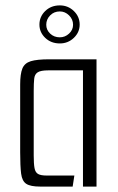

<svg xmlns="http://www.w3.org/2000/svg" viewBox="-20 -689 436 709"><path d="M128.4 0Q92.5 0 77 -10.2Q61.5 -20.3 58 -47.9Q54.5 -75.5 54.5 -126.8V-376.8Q54.5 -415.8 62.6 -435.9Q70.6 -455.9 93.7 -463Q116.7 -470 161.7 -470H336.4V0H286.4V-429.2H158.5Q130.5 -429.2 119.3 -422Q108 -414.8 106.3 -398.4Q104.5 -382 104.5 -352.8V-115Q104.5 -84.2 107.5 -68.2Q110.5 -52.2 120.7 -46.5Q130.8 -40.8 152.1 -40.8H254.6L248.3 0ZM200.9 -528.6Q168.5 -528.6 147 -549.2Q125.6 -569.8 125.6 -598.2Q125.6 -627.5 147 -648.3Q168.5 -669.1 200.9 -669.1Q231.2 -669.1 252.7 -648.3Q274.2 -627.5 274.2 -598.2Q274.2 -569.8 252.7 -549.2Q231.2 -528.6 200.9 -528.6ZM200.9 -551.2Q220.3 -551.2 235 -564.9Q249.8 -578.6 249.8 -597.5Q249.8 -617.6 235 -632.2Q220.3 -646.8 200.9 -646.8Q179.6 -646.8 165.2 -632.2Q150.8 -617.6 150.8 -597.5Q150.8 -578.6 165.2 -564.9Q179.6 -551.2 200.9 -551.2Z"/></svg>

Font: Smooch Sans Thin
Style: Regular
Weight: 100
Designer: Robert E. Leuschke
Foundry: Robert E. Leuschke
Version: Version 1.010